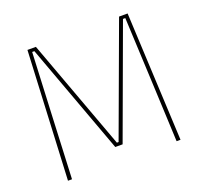

<svg xmlns="http://www.w3.org/2000/svg" viewBox="-113 -768 943 897"><g transform="rotate(-20 358.0 -319.5)"><path d="M78.5 0 109.5 -639H151.5L354 -89H362.5L565 -639H607.5L638 0H618.5L604 -321L590 -622.5H578.5L376.5 -72.5H340L138 -622.5H127L113 -320.5L98.5 0Z"/></g></svg>

Font: Anek Latin Thin
Style: Regular
Weight: 250
Designer: Yesha Goshar
Foundry: Ek Type
Version: Version 1.003